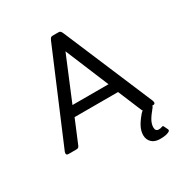

<svg xmlns="http://www.w3.org/2000/svg" viewBox="-199 -830 1125 1182"><g transform="rotate(-30 363.5 -239.0)"><path d="M679 -13Q679 0 664 0H658V2Q658 6 655 10Q621 51 609 74.5Q597 98 597 120Q597 147 621 147Q635 147 643 143Q649 141 650 141Q654 141 657 148L670 175Q671 177 671 181Q671 187 660 192Q641 202 599 202Q560 202 539.5 181.5Q519 161 519 130Q519 102 533.5 73Q548 44 580 7Q590 -3 593 -4Q589 -6 586 -15L518 -178H209L141 -15Q137 -6 132.5 -3Q128 0 116 0H63Q48 0 48 -13Q48 -15 50 -23L319 -659Q325 -672 329.5 -676Q334 -680 345 -680H382Q393 -680 397.5 -676Q402 -672 408 -659L677 -23Q679 -15 679 -13ZM491 -249 363 -557 235 -249Z"/></g></svg>

Font: Mitr Light
Style: Regular
Weight: 300
Designer: Thanarat Vachiruckul
Foundry: Cadson Demak
Version: Version 1.002